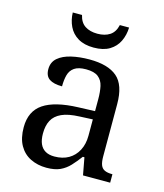

<svg xmlns="http://www.w3.org/2000/svg" viewBox="-112 -828 788 922"><g transform="rotate(15 281.5 -366.5)"><path d="M205 10Q161 10 125.5 -7.5Q90 -25 70 -60.5Q50 -96 50 -150Q50 -230 106.5 -268Q163 -306 278 -310L361 -313V-373Q361 -409 355 -436.5Q349 -464 329 -480Q309 -496 268 -496Q230 -496 210 -482Q190 -468 183.5 -443.5Q177 -419 177 -387Q135 -387 113.5 -401.5Q92 -416 92 -450Q92 -485 116.5 -506Q141 -527 182 -536.5Q223 -546 272 -546Q364 -546 409.5 -507Q455 -468 455 -373V-114Q455 -86 461 -70.5Q467 -55 481 -48.5Q495 -42 517 -42H520V0H385L369 -86H361Q340 -58 320 -36.5Q300 -15 273.5 -2.5Q247 10 205 10ZM228 -52Q269 -52 298.5 -69Q328 -86 344.5 -117.5Q361 -149 361 -191V-272L297 -269Q240 -267 207.5 -252Q175 -237 161 -210.5Q147 -184 147 -145Q147 -114 156 -93.5Q165 -73 183 -62.5Q201 -52 228 -52ZM275 -606Q228 -606 197 -624.5Q166 -643 151 -674.5Q136 -706 135 -743H181Q189 -707 213.5 -691Q238 -675 275 -675Q312 -675 336.5 -691Q361 -707 369 -743H415Q414 -706 399 -674.5Q384 -643 353.5 -624.5Q323 -606 275 -606Z"/></g></svg>

Font: Noto Serif Sinhala
Style: Regular
Weight: 400
Designer: Jelle Bosma - Monotype Design Team
Foundry: Monotype Imaging Inc.
Version: Version 2.006